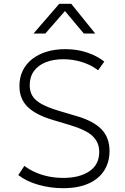

<svg xmlns="http://www.w3.org/2000/svg" viewBox="-20 -973 657 1008"><path d="M311 15Q245 15 182 -2.8Q119 -20.5 76 -54L108 -102Q135.5 -81.5 168 -67.5Q200.5 -53.5 236.8 -46.2Q273 -39 312 -39Q397.5 -39 449.2 -73.8Q501 -108.5 501 -176Q501 -224 467.2 -257.5Q433.5 -291 342 -318L258 -343Q167.5 -370 124.8 -412.2Q82 -454.5 82 -521Q82 -566.5 99.5 -602.2Q117 -638 149.2 -663.2Q181.5 -688.5 225.8 -701.8Q270 -715 323 -715Q385 -715 438 -697Q491 -679 527.5 -649.5L495 -604Q471 -622.5 441.5 -635.5Q412 -648.5 379 -655.2Q346 -662 312 -662Q260 -662 220.2 -646.2Q180.5 -630.5 158.2 -600Q136 -569.5 136 -525Q136 -494 149.8 -470.2Q163.5 -446.5 197.8 -427.2Q232 -408 293 -390L384 -363Q471 -337.5 513 -294Q555 -250.5 555 -180Q555 -122 527.2 -78Q499.5 -34 445 -9.5Q390.5 15 311 15ZM156 -797 291 -953H354L480 -797H420L321 -915L218 -797Z"/></svg>

Font: Geologica Roman Thin
Style: Regular
Weight: 250
Designer: Sindre Bremnes, Frode Helland
Foundry: Monokrom Skriftforlag AS
Version: Version 1.010;gftools[0.9.28]